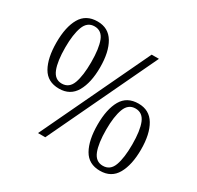

<svg xmlns="http://www.w3.org/2000/svg" viewBox="-156 -907 1130 1099"><g transform="rotate(30 409.0 -357.0)"><path d="M190 -280Q114 -280 80 -340Q46 -400 46 -503Q46 -605 80.5 -664.5Q115 -724 191 -724Q263 -724 298.5 -664.5Q334 -605 334 -503Q334 -402 299 -341Q264 -280 190 -280ZM214 0 553 -714H601L262 0ZM189 -313Q238 -313 256.5 -364Q275 -415 275 -503Q275 -594 256 -642.5Q237 -691 190 -691Q142 -691 123 -640Q104 -589 104 -503Q104 -412 123.5 -362.5Q143 -313 189 -313ZM628 10Q553 10 519 -50Q485 -110 485 -213Q485 -315 519 -374.5Q553 -434 629 -434Q701 -434 736.5 -374.5Q772 -315 772 -213Q772 -112 737.5 -51Q703 10 628 10ZM628 -23Q677 -23 695.5 -74Q714 -125 714 -213Q714 -304 694.5 -352.5Q675 -401 628 -401Q580 -401 561 -350Q542 -299 542 -213Q542 -122 561.5 -72.5Q581 -23 628 -23Z"/></g></svg>

Font: Noto Serif Hebrew SemiCondensed Light
Style: Regular
Weight: 300
Width: 4
Designer: Monotype Design Team
Foundry: Monotype Imaging Inc.
Version: Version 2.004; ttfautohint (v1.8.4.7-5d5b)